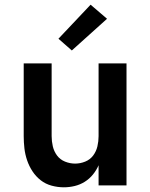

<svg xmlns="http://www.w3.org/2000/svg" viewBox="-20 -790 640 818"><path d="M252 8Q226 8 200 1Q174 -6 153.5 -22Q133 -38 118.5 -60Q104 -82 95.5 -107Q87 -132 84 -158Q81 -184 81 -210V-520H200V-210Q200 -188 205 -166.5Q210 -145 223 -127.5Q236 -110 257 -101.5Q278 -93 300 -93Q322 -93 343 -101.5Q364 -110 377 -127.5Q390 -145 395 -166.5Q400 -188 400 -210V-520H519V0H400V-86Q391 -65 376 -46.5Q361 -28 341 -15.5Q321 -3 298 2.5Q275 8 252 8ZM286 -575 229 -625 366 -770 436 -710Z"/></svg>

Font: R Plex Mono
Style: Bold
Weight: 700
Monospace: yes
Designer: Belleve Invis
Foundry: Belleve Invis
Version: Version 31.8.0